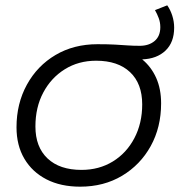

<svg xmlns="http://www.w3.org/2000/svg" viewBox="-20 -696 674 721"><path d="M281 5Q208 5 154.5 -22.5Q101 -50 71.5 -100Q42 -150 42 -218Q42 -307 81 -378Q120 -449 188.5 -489.5Q257 -530 346 -530Q386 -530 412 -528.5Q438 -527 459 -525.5Q480 -524 505 -524Q539 -524 560.5 -542Q582 -560 582 -594Q582 -612 576 -628Q570 -644 562 -658L608 -676Q620 -659 627 -637Q634 -615 634 -592Q634 -537 601.5 -506Q569 -475 514 -473Q548 -445 566.5 -403.5Q585 -362 585 -308Q585 -218 546 -147.5Q507 -77 438.5 -36Q370 5 281 5ZM286 -58Q352 -58 403.5 -89.5Q455 -121 484.5 -177Q514 -233 514 -304Q514 -382 468.5 -425Q423 -468 341 -468Q275 -468 223.5 -436Q172 -404 142.5 -348.5Q113 -293 113 -221Q113 -144 158.5 -101Q204 -58 286 -58Z"/></svg>

Font: Montserrat
Style: Italic
Weight: 400
Italic angle: -11.3°
Designer: Julieta Ulanovsky
Foundry: Julieta Ulanovsky
Version: Version 9.000; ttfautohint (v1.8.4.7-5d5b)